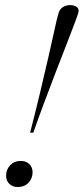

<svg xmlns="http://www.w3.org/2000/svg" viewBox="-20 -744 336 772"><path d="M294.5 -691.5 290 -677.5Q287.5 -670 275.5 -638.5Q263.5 -607 244.8 -558.8Q226 -510.5 203.5 -452.2Q181 -394 157.8 -331.8Q134.5 -269.5 114 -210.5H101Q121 -287.5 140 -366.8Q159 -446 174.5 -514.2Q190 -582.5 199.8 -627Q209.5 -671.5 212 -678.5L216 -693Q221 -708.5 233.8 -716Q246.5 -723.5 261.5 -723.5Q278 -723.5 288.8 -715.8Q299.5 -708 294.5 -691.5ZM63.5 -97Q84.5 -97 97.8 -84.2Q111 -71.5 111 -51.5Q111 -26.5 94.5 -9.2Q78 8 51.5 8Q30.5 8 17.5 -4.8Q4.5 -17.5 4.5 -37.5Q4.5 -62.5 21 -79.8Q37.5 -97 63.5 -97Z"/></svg>

Font: Newsreader 72pt Light
Style: Italic
Weight: 300
Italic angle: -17°
Designer: Hugues Gentile
Foundry: Production Type
Version: Version 1.003; ttfautohint (v1.8.3)